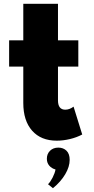

<svg xmlns="http://www.w3.org/2000/svg" viewBox="-20 -724 492 1010"><path d="M278.5 16Q312.5 16 348 7.5Q383.5 -1 412.5 -16.5L367 -163Q345.5 -147 323.5 -147Q285 -147 285 -196V-373.5H392V-512H285V-704H102.5V-512H28V-373.5H102.5V-182.5Q102.5 -89 149 -36.5Q195.5 16 278.5 16ZM258.5 266Q300 232 323.2 192.5Q346.5 153 346.5 117Q346.5 85 329.8 68.8Q313 52.5 287 52.5Q260 52.5 243.2 69Q226.5 85.5 226.5 111Q226.5 132.5 239 147.2Q251.5 162 272 167.5Q269 186 256.8 210Q244.5 234 232.5 245Z"/></svg>

Font: Spartan ExtraBold
Style: Regular
Weight: 800
Designer: Matt Bailey, Mirko Velimirovic
Foundry: Matt Bailey
Version: Version 1.003; ttfautohint (v1.8.3)